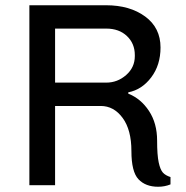

<svg xmlns="http://www.w3.org/2000/svg" viewBox="-20 -706 710 732"><path d="M592 -525Q592 -458 556.5 -411Q521 -364 469 -354V-349Q517 -330 548 -283Q579 -236 579 -170Q579 -115 585 -87Q591 -59 601 -48Q611 -37 630 -31V-3Q608 6 583 6Q535 6 508 -22.5Q481 -51 481 -130Q481 -211 447.5 -256.5Q414 -302 364 -302H190V0H92V-686H384Q475 -686 533.5 -643Q592 -600 592 -525ZM190 -597V-391H385Q428 -391 461 -420Q494 -449 494 -492V-496Q494 -540 464 -568.5Q434 -597 385 -597Z"/></svg>

Font: Chivo
Style: Regular
Weight: 400
Designer: Hector Gatti
Foundry: Omnibus-Type
Version: Version 1.006; ttfautohint (v1.4.1)